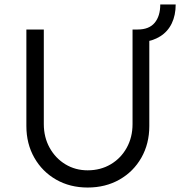

<svg xmlns="http://www.w3.org/2000/svg" viewBox="-20 -832 806 859"><path d="M98 -268V-700H176V-277Q176 -218 202 -171Q228 -124 272.5 -97Q317 -70 372 -70Q430 -70 475.5 -97Q521 -124 547 -171Q573 -218 573 -277V-700H596Q647 -700 672 -730Q697 -760 697 -812H766Q766 -764 748.5 -727.5Q731 -691 697 -669.5Q663 -648 615 -643L648 -682V-268Q648 -189 612.5 -126.5Q577 -64 514.5 -28.5Q452 7 372 7Q293 7 231 -28.5Q169 -64 133.5 -126.5Q98 -189 98 -268Z"/></svg>

Font: Our Lexend Light
Style: Regular
Weight: 300
Designer: Bonnie Shaver-Troup, Thomas Jockin
Foundry: Lexend
Version: Version 1.007